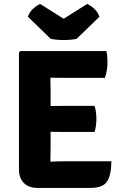

<svg xmlns="http://www.w3.org/2000/svg" viewBox="-20 -939 613 962"><path d="M75 -676 82 -683H232.5V-551.5Q232.5 -530.5 233 -514Q233.5 -497.5 233.5 -477V-202Q233.5 -182.5 233 -166.5Q232.5 -150.5 232.5 -130V2.5H167Q124 2.5 99.5 -22.2Q75 -47 75 -90.5ZM453.5 -408.5Q459 -394 461 -375.2Q463 -356.5 463 -343.5Q463 -329.5 461 -311.5Q459 -293.5 453.5 -278H301Q288.5 -278 265.5 -278.2Q242.5 -278.5 218.2 -279Q194 -279.5 178 -280V-406.5Q194 -407 218.2 -407.5Q242.5 -408 265.5 -408.2Q288.5 -408.5 301 -408.5ZM513 -683Q517 -665 517.8 -649.2Q518.5 -633.5 518.5 -620Q518.5 -606.5 515.2 -586.8Q512 -567 505.5 -549H301Q288.5 -549 265.5 -549.2Q242.5 -549.5 218.2 -550Q194 -550.5 178 -551V-683ZM538 -131Q538 -65 517.5 -31.2Q497 2.5 433 2.5H178V-126Q210.5 -127.5 240.2 -129.2Q270 -131 306.5 -131ZM416.5 -919Q431.5 -913.5 451.2 -896Q471 -878.5 478 -855L364 -744.5Q351 -741.5 333.8 -740Q316.5 -738.5 299 -738.5Q281.5 -738.5 264.2 -740Q247 -741.5 234 -744.5L120 -855Q127 -878.5 146.8 -896Q166.5 -913.5 181.5 -919L299 -845Z"/></svg>

Font: Signika Light
Style: Bold
Weight: 700
Version: Version 2.003;gftools[0.9.32]